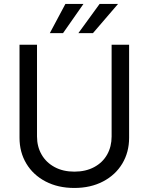

<svg xmlns="http://www.w3.org/2000/svg" viewBox="-20 -932 747 965"><path d="M628.9 -707V-239.3Q628.9 -167 594.7 -109.9Q560.5 -52.7 498 -20Q435.5 12.7 353.5 12.7Q271.5 12.7 209 -20Q146.5 -52.7 112.3 -109.9Q78.1 -167 78.1 -239.3V-707H166V-246.1Q166 -195.3 189 -155.3Q211.9 -115.2 254.4 -92.3Q296.9 -69.3 353.5 -69.3Q411.1 -69.3 453.6 -92.3Q496.1 -115.2 518.6 -155.3Q541 -195.3 541 -246.1V-707ZM480.5 -912.1H573.2L447.3 -765.6H374ZM308.6 -912.1H399.4L296.9 -765.6H230.5Z"/></svg>

Font: Pretendard JP Variable
Style: Regular
Weight: 400
Designer: Base glyphs from Inter by Rasmus Andersson; Hangul glyphs from Noto Sans CJK(Source Han Sans) by Jang Soo-young and Kang
Foundry: Kil Hyung-jin
Version: Version 1.307;Glyphs 3.2 (3192)